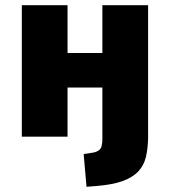

<svg xmlns="http://www.w3.org/2000/svg" viewBox="-20 -526 653 739"><path d="M313 193 302 67 334 62Q352 60 363 50.5Q374 41 374 9V-189H240V0H64V-506H240V-322H374V-506H550V7Q549 47 541.5 78.5Q534 110 513 133Q492 156 453 170.5Q414 185 350 190Z"/></svg>

Font: Nunito Sans 7pt Condensed Black
Style: Regular
Weight: 900
Width: 3
Designer: Vernon Adams
Foundry: Vernon Adams
Version: Version 3.101;gftools[0.9.27]